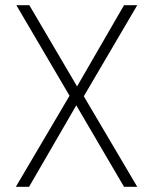

<svg xmlns="http://www.w3.org/2000/svg" viewBox="-20 -720 590 740"><path d="M41 0 248 -351 43 -700H93L277 -387L458 -700H509L303 -349L509 0H458L274 -314L92 0Z"/></svg>

Font: DM Sans 11pt ExtraLight
Style: Regular
Weight: 250
Version: Version 4.004;gftools[0.9.30]